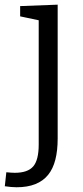

<svg xmlns="http://www.w3.org/2000/svg" viewBox="-61 -551 352 810"><path d="M8.7 239Q-2.7 239 -14.8 237.8Q-27 236.7 -40.7 234.7L-34.3 175.7Q-24.3 176.7 -15.3 177.3Q-6.3 178 1.3 178Q56 178 79.2 151Q102.3 124 102.3 59V-475.7L112.7 -463.3L24 -482V-525.3L182.3 -531.3V33.3Q182.3 84.3 172.5 122.7Q162.7 161 142 186.7Q121.3 212.3 88.2 225.7Q55 239 8.7 239Z"/></svg>

Font: Bitter Thin
Style: Regular
Weight: 100
Designer: Sol Matas, and Bitter project Authors
Foundry: Sol Matas
Version: Version 2.002